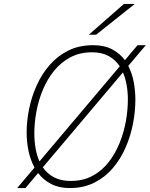

<svg xmlns="http://www.w3.org/2000/svg" viewBox="-20 -941 759 973"><path d="M67 12 155 -92Q134 -130.5 124.5 -176.2Q115 -222 115 -270Q115 -327.5 127.5 -389Q140 -450.5 165.8 -508Q191.5 -565.5 231.5 -611.5Q271.5 -657.5 326.2 -684.8Q381 -712 452 -712Q508.5 -712 548 -691.2Q587.5 -670.5 613 -636L677 -712H719L630 -607Q649 -570.5 657.5 -526.5Q666 -482.5 666 -435Q666 -377 654 -314.5Q642 -252 616.8 -194Q591.5 -136 552.2 -89.5Q513 -43 458.5 -15.5Q404 12 333 12Q278.5 12 239 -8.8Q199.5 -29.5 173 -64L109 12ZM338 -24Q400.5 -24 448.2 -49.5Q496 -75 530 -118.5Q564 -162 585.8 -215.8Q607.5 -269.5 617.8 -326.5Q628 -383.5 628 -436Q628 -473.5 622 -508.8Q616 -544 603 -574L197 -93Q219 -61 253.8 -42.5Q288.5 -24 338 -24ZM180 -123 587 -605Q565.5 -637.5 531 -656.8Q496.5 -676 447 -676Q384.5 -676 336.5 -650.5Q288.5 -625 254 -582.2Q219.5 -539.5 197.2 -486Q175 -432.5 164.5 -375.5Q154 -318.5 154 -266Q154 -226.5 160.2 -189.8Q166.5 -153 180 -123ZM430 -765 608 -921H663L467 -765Z"/></svg>

Font: Overpass Thin
Style: Italic
Weight: 250
Italic angle: -10°
Designer: Delve Withrington, Dave Bailey, Thomas Jockin
Foundry: Delve Fonts LLC
Version: Version 4.000